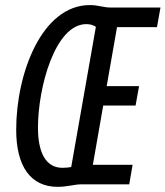

<svg xmlns="http://www.w3.org/2000/svg" viewBox="-20 -723 649 753"><path d="M206.5 9.8C243.2 9.8 273.4 0 296.4 0H486.8L500 -76.7H344.2L384.8 -309.1H511.7L525.4 -385.3H398.4L439 -616.7H595.7L609.4 -693.4H415C384.8 -693.4 366.2 -703.1 332.5 -703.1C144 -703.1 43.5 -435.1 43.5 -214.4C43.5 -70.3 100.1 9.8 206.5 9.8ZM224.6 -64.9C162.1 -64.9 128.9 -120.6 128.9 -222.2C128.9 -379.9 195.8 -628.4 318.8 -628.4C333.5 -628.4 346.7 -624.5 356 -617.7L259.3 -67.9C249.5 -65.9 236.8 -64.9 224.6 -64.9Z"/></svg>

Font: Cascadia Code PL SemiLight
Style: Italic
Weight: 350
Italic angle: -10°
Monospace: yes
Designer: Aaron Bell
Foundry: Saja Typeworks
Version: Version 2404.023